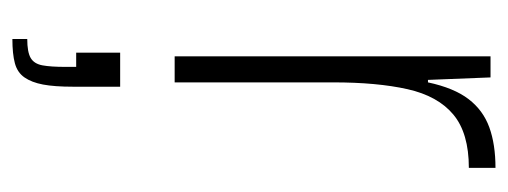

<svg xmlns="http://www.w3.org/2000/svg" viewBox="-275 -283 820 310"><g transform="rotate(90 135.0 -128.0)"><path d="M71 0V-510H105L109 -409H113Q122 -451 140 -474.5Q158 -498 185.5 -508Q213 -518 251 -518V-475Q195 -475 165 -450Q135 -425 124 -376Q113 -327 113 -256V0ZM43 262V238Q64 238 73.5 232.5Q83 227 85.5 213.5Q88 200 88 176V159H65V88H120V164Q120 194 116.5 212.5Q113 231 105 242.5Q97 254 82 258Q67 262 43 262Z"/></g></svg>

Font: Saira Condensed ExtraLight
Style: Regular
Weight: 250
Width: 3
Designer: Hector Gatti with collaboration of the Omnibus-Type team
Foundry: Omnibus-Type
Version: Version 1.101